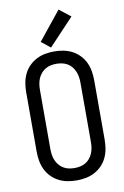

<svg xmlns="http://www.w3.org/2000/svg" viewBox="-105 -1034 709 1101"><g transform="rotate(-10 250.0 -483.5)"><path d="M250 8Q277 8 303.5 3Q330 -2 354 -14.5Q378 -27 397 -46.5Q416 -66 427.5 -90.5Q439 -115 443.5 -141.5Q448 -168 448 -195V-540Q448 -567 443.5 -593.5Q439 -620 427.5 -644.5Q416 -669 397 -688.5Q378 -708 354 -720.5Q330 -733 303.5 -738Q277 -743 250 -743Q223 -743 196.5 -738Q170 -733 146 -720.5Q122 -708 103 -688.5Q84 -669 72.5 -644.5Q61 -620 56.5 -593.5Q52 -567 52 -540V-195Q52 -168 56.5 -141.5Q61 -115 72.5 -90.5Q84 -66 103 -46.5Q122 -27 146 -14.5Q170 -2 196.5 3Q223 8 250 8ZM250 -64Q233 -64 216.5 -67.5Q200 -71 186 -79.5Q172 -88 161 -101Q150 -114 143.5 -129.5Q137 -145 134.5 -161.5Q132 -178 132 -195V-540Q132 -557 134.5 -573.5Q137 -590 143.5 -605.5Q150 -621 161 -634Q172 -647 186 -655.5Q200 -664 216.5 -667.5Q233 -671 250 -671Q267 -671 283.5 -667.5Q300 -664 314.5 -655.5Q329 -647 339.5 -634Q350 -621 356.5 -605.5Q363 -590 365.5 -573.5Q368 -557 368 -540V-195Q368 -178 365.5 -161.5Q363 -145 356.5 -129.5Q350 -114 339.5 -101Q329 -88 314.5 -79.5Q300 -71 283.5 -67.5Q267 -64 250 -64ZM237 -768 383 -923 317 -975 184 -810Z"/></g></svg>

Font: Iosevka SS09
Style: Regular
Weight: 400
Monospace: yes
Designer: Belleve Invis
Foundry: Belleve Invis
Version: Version 5.2.1; ttfautohint (v1.8.3)